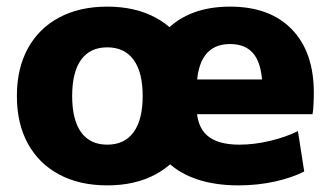

<svg xmlns="http://www.w3.org/2000/svg" viewBox="-20 -550 997 580"><path d="M701 10Q562 10 486.5 -60Q411 -130 411 -260Q411 -386 481.5 -458Q552 -530 675 -530Q795 -530 861.5 -461.5Q928 -393 928 -270Q928 -253 927 -233Q926 -213 924 -205H504V-310H794L773 -278Q773 -350 749 -383.5Q725 -417 675 -417Q625 -417 599.5 -382.5Q574 -348 574 -277V-227Q574 -169 605.5 -141Q637 -113 703 -113Q748 -113 796 -124.5Q844 -136 880 -154L899 -32Q862 -13 810 -1.5Q758 10 701 10ZM304 10Q220 10 158.5 -23Q97 -56 64 -116.5Q31 -177 31 -260Q31 -343 64 -403.5Q97 -464 158.5 -497Q220 -530 304 -530Q388 -530 449.5 -497Q511 -464 544.5 -403.5Q578 -343 578 -260Q578 -177 544.5 -116.5Q511 -56 449.5 -23Q388 10 304 10ZM304 -113Q356 -113 383.5 -150.5Q411 -188 411 -260Q411 -332 383.5 -369.5Q356 -407 304 -407Q252 -407 225 -369.5Q198 -332 198 -260Q198 -188 225 -150.5Q252 -113 304 -113Z"/></svg>

Font: M PLUS 2 Thin ExtraBold
Style: Regular
Weight: 800
Version: Version 1.001